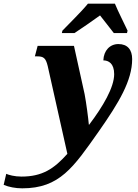

<svg xmlns="http://www.w3.org/2000/svg" viewBox="-170 -786 754 1046"><path d="M167 -606H236C285 -638 317 -661 375 -702C398 -671 428 -636 450 -606H522L525 -619C509 -654 472 -726 456 -766H309C272 -720 200 -651 170 -619ZM-49 240C155 240 230 126 368 -70C478 -227 550 -347 550 -464C550 -515 525 -546 475 -546C429 -546 395 -511 393 -457C421 -457 452 -441 452 -382C452 -310 391 -206 316 -107H314C311 -142 300 -226 291 -273L233 -536H35L20 -479H31C67 -479 79 -471 90 -426L197 52C124 134 60 176 -53 176C-91 176 -123 167 -136 161L-150 221C-122 233 -85 240 -49 240Z"/></svg>

Font: Noto Serif SemiCondensed Extra
Style: Italic
Weight: 800
Width: 4
Italic angle: -12°
Designer: Monotype Design Team
Foundry: Monotype Imaging Inc.
Version: Version 1.901